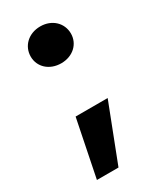

<svg xmlns="http://www.w3.org/2000/svg" viewBox="-181 -644 708 840"><g transform="rotate(-30 173.5 -224.0)"><path d="M50 129H159L270 -158H108ZM69 -483C69 -431 111 -391 171 -391C230 -391 272 -431 272 -483C272 -536 230 -577 171 -577C111 -577 69 -536 69 -483Z"/></g></svg>

Font: Poppins
Style: Bold
Weight: 700
Designer: Ninad Kale (Devanagari), Jonny Pinhorn (Latin)
Foundry: Indian Type Foundry
Version: 4.004